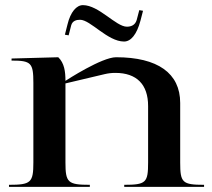

<svg xmlns="http://www.w3.org/2000/svg" viewBox="-20 -728 825 748"><path d="M232.8 -592.8 247.4 -590.3 257.5 -629.8C262.4 -646.9 277.6 -651 291.9 -651C332.5 -651 399 -566.2 463.2 -566.2C489.8 -566.2 512.8 -593.3 527.2 -647.4L537.2 -686L522.6 -688.5L512.5 -650C506.4 -629.2 489.5 -624 474.3 -624C431.8 -624 365.3 -708 303 -708C278.3 -708 254.7 -682 242.8 -632.2ZM15 0H330V-8C244.5 -8 235 -16.7 235 -95V-403L387 -439C401.7 -442.5 414.6 -444 429.7 -444C512.5 -444 557 -398.9 557 -315V-95C557 -16.7 549 -8 464 -8V0H775V-8C690 -8 682 -16.7 682 -95V-327C682 -442.7 594.5 -505 432.1 -505C376.8 -505 241 -417 235 -413C235 -449 230.7 -482.1 207 -505L25 -500V-492C101.5 -492 110 -483 110 -405V-95C110 -16.7 100.5 -8 15 -8Z"/></svg>

Font: Prida01
Style: Black
Weight: 900
Designer: gluk
Foundry: gluk
Version: Version 00.072